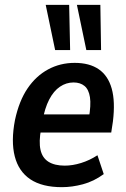

<svg xmlns="http://www.w3.org/2000/svg" viewBox="-20 -764 521 794"><path d="M236 10Q154 10 105.5 -22.5Q57 -55 41 -117.5Q25 -180 42 -268Q59 -347 94 -398.5Q129 -450 179 -477Q229 -504 289 -504Q350 -504 388.5 -477.5Q427 -451 442 -397.5Q457 -344 447 -262L440 -216H132L143 -291H365L347 -273Q357 -330 352 -362Q347 -394 329.5 -408.5Q312 -423 284 -423Q254 -423 228 -405.5Q202 -388 183.5 -352.5Q165 -317 155 -261L150 -231Q140 -178 147.5 -144.5Q155 -111 180.5 -95Q206 -79 248 -79Q280 -79 315.5 -90Q351 -101 383 -122L409 -44Q368 -14 323 -2Q278 10 236 10ZM337 -557 298 -744H395L398 -557ZM208 -557 169 -744H266L270 -557Z"/></svg>

Font: Nunito Sans 10pt Condensed
Style: Bold Italic
Weight: 700
Width: 3
Italic angle: -9°
Designer: Vernon Adams
Foundry: Vernon Adams
Version: Version 3.101;gftools[0.9.27]